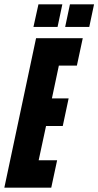

<svg xmlns="http://www.w3.org/2000/svg" viewBox="-37 -864 453 884"><path d="M-17 0 129 -688H344L317 -562H234L202 -411H279L252 -284H175L141 -126H226L199 0ZM117 -740 140 -844H250L228 -740ZM263 -740 285 -844H396L374 -740Z"/></svg>

Font: Saira Ultra Condensed Black
Style: Italic
Weight: 900
Width: 1
Italic angle: -12°
Designer: Hector Gatti with collaboration of the Omnibus-Type team
Foundry: Omnibus-Type
Version: Version 1.001; ttfautohint (v1.8)